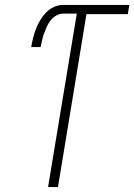

<svg xmlns="http://www.w3.org/2000/svg" viewBox="-20 -755 542 775"><path d="M174 0 290 -700H235Q221 -700 207.5 -692.5Q194 -685 184.5 -673Q175 -661 169 -647.5Q163 -634 158 -620.5Q153 -607 150 -593Q147 -579 144 -565H106Q109 -583 113.5 -601.5Q118 -620 125 -638Q132 -656 142 -673Q152 -690 166 -704.5Q180 -719 198 -727Q216 -735 234 -735H502L496 -698H329L214 0Z"/></svg>

Font: Iosevka Extralight Oblique
Style: Regular
Weight: 200
Italic angle: -9°
Monospace: yes
Designer: Belleve Invis
Foundry: Belleve Invis
Version: Version 32.5.0; ttfautohint (v1.8.4)